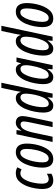

<svg xmlns="http://www.w3.org/2000/svg" viewBox="999 -1800 810 2849"><g transform="rotate(-90 1404.5 -375.0)"><path d="M153 10Q181 10 206.5 2Q232 -6 252 -18V-86Q205 -58 171 -58Q104 -58 104 -160Q104 -222 121 -296.5Q138 -371 172 -424.5Q206 -478 257 -478Q289 -478 316 -459L347 -523Q311 -546 258 -546Q176 -546 124.5 -480.5Q73 -415 49 -323Q25 -231 25 -152Q25 10 153 10Z M470 10Q549 10 599.5 -53.5Q650 -117 674.5 -208.5Q699 -300 699 -382Q699 -546 572 -546Q508 -546 464 -504.5Q420 -463 393 -400Q366 -337 354 -270Q342 -203 342 -152Q342 10 470 10ZM478 -58Q420 -58 420 -151Q420 -191 428.5 -246Q437 -301 454.5 -354.5Q472 -408 498.5 -443.5Q525 -479 562 -479Q620 -479 620 -384Q620 -322 603.5 -245.5Q587 -169 555 -113.5Q523 -58 478 -58Z M723 0H801L862 -288Q882 -379 910.5 -427Q939 -475 984 -475Q1027 -475 1027 -428Q1027 -408 1022.5 -382.5Q1018 -357 1013 -333L943 0H1020L1093 -344Q1098 -370 1102.5 -397Q1107 -424 1107 -445Q1107 -498 1079.5 -522Q1052 -546 1011 -546Q938 -546 893 -464H890L900 -536H837Z M1262 10Q1299 10 1327 -12Q1355 -34 1383 -74H1385L1379 0H1441L1602 -760H1525L1485 -570Q1481 -548 1476 -523Q1471 -498 1467 -473H1464Q1447 -546 1372 -546Q1318 -546 1277.5 -504Q1237 -462 1211 -397.5Q1185 -333 1172 -263.5Q1159 -194 1159 -139Q1159 10 1262 10ZM1289 -57Q1239 -57 1239 -143Q1239 -186 1248.5 -242.5Q1258 -299 1276.5 -352.5Q1295 -406 1322 -441.5Q1349 -477 1384 -477Q1440 -477 1440 -400Q1440 -365 1431.5 -308Q1423 -251 1404.5 -193.5Q1386 -136 1357.5 -96.5Q1329 -57 1289 -57Z M1686 10Q1721 10 1750 -13Q1779 -36 1805 -76H1807L1801 0H1863L1977 -536H1911L1889 -468H1886Q1867 -546 1797 -546Q1741 -546 1700.5 -504.5Q1660 -463 1633.5 -398.5Q1607 -334 1594 -264.5Q1581 -195 1581 -139Q1581 10 1686 10ZM1711 -58Q1661 -58 1661 -145Q1661 -206 1678.5 -284Q1696 -362 1728.5 -419.5Q1761 -477 1806 -477Q1862 -477 1862 -398Q1862 -336 1838 -240Q1821 -173 1791 -115.5Q1761 -58 1711 -58Z M2107 10Q2144 10 2172 -12Q2200 -34 2228 -74H2230L2224 0H2286L2447 -760H2370L2330 -570Q2326 -548 2321 -523Q2316 -498 2312 -473H2309Q2292 -546 2217 -546Q2163 -546 2122.5 -504Q2082 -462 2056 -397.5Q2030 -333 2017 -263.5Q2004 -194 2004 -139Q2004 10 2107 10ZM2134 -57Q2084 -57 2084 -143Q2084 -186 2093.5 -242.5Q2103 -299 2121.5 -352.5Q2140 -406 2167 -441.5Q2194 -477 2229 -477Q2285 -477 2285 -400Q2285 -365 2276.5 -308Q2268 -251 2249.5 -193.5Q2231 -136 2202.5 -96.5Q2174 -57 2134 -57Z M2555 10Q2634 10 2684.5 -53.5Q2735 -117 2759.5 -208.5Q2784 -300 2784 -382Q2784 -546 2657 -546Q2593 -546 2549 -504.5Q2505 -463 2478 -400Q2451 -337 2439 -270Q2427 -203 2427 -152Q2427 10 2555 10ZM2563 -58Q2505 -58 2505 -151Q2505 -191 2513.5 -246Q2522 -301 2539.5 -354.5Q2557 -408 2583.5 -443.5Q2610 -479 2647 -479Q2705 -479 2705 -384Q2705 -322 2688.5 -245.5Q2672 -169 2640 -113.5Q2608 -58 2563 -58Z"/></g></svg>

Font: Noto Sans UI Condensed
Style: Italic
Weight: 400
Width: 3
Italic angle: -12°
Designer: Monotype Design Team
Foundry: Monotype Imaging Inc.
Version: Version 1.901